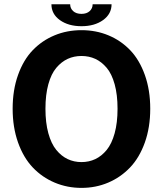

<svg xmlns="http://www.w3.org/2000/svg" viewBox="-20 -894 786 926"><path d="M228 -873.5H318.4Q318.4 -853.5 333 -840.3Q347.7 -827.1 373 -827.1Q397.9 -827.1 412.4 -840.3Q426.8 -853.5 426.8 -873.5H518.1Q518.1 -826.7 477.1 -797.1Q436 -767.6 373 -767.6Q310.1 -767.6 269 -796.9Q228 -826.2 228 -873.5ZM501.7 -13.2Q441.9 12.2 373 12.2Q304.2 12.2 243.9 -13.2Q183.6 -38.6 138.4 -85.9Q93.3 -133.3 67.1 -206.5Q41 -279.8 41 -369.6Q41 -459.5 66.9 -532.2Q92.8 -605 137.9 -651.9Q183.1 -698.7 243.2 -723.6Q303.2 -748.5 373 -748.5Q442.9 -748.5 502.9 -723.6Q563 -698.7 607.9 -651.9Q652.8 -605 678.7 -532.2Q704.6 -459.5 704.6 -369.6Q704.6 -279.8 678.5 -206.5Q652.3 -133.3 606.9 -85.9Q561.5 -38.6 501.7 -13.2ZM306.4 -126.7Q336.9 -112.3 373 -112.3Q409.2 -112.3 439.7 -126.7Q470.2 -141.1 494.6 -170.9Q519 -200.7 533 -251.5Q546.9 -302.2 546.9 -369.6Q546.9 -437 533 -487.5Q519 -538.1 494.4 -567.1Q469.7 -596.2 439.5 -610.1Q409.2 -624 373 -624Q336.9 -624 306.6 -610.1Q276.4 -596.2 251.7 -567.1Q227.1 -538.1 213.1 -487.5Q199.2 -437 199.2 -369.6Q199.2 -302.2 213.1 -251.5Q227.1 -200.7 251.5 -170.9Q275.9 -141.1 306.4 -126.7Z"/></svg>

Font: Epilogue
Style: Bold
Weight: 700
Designer: Tyler Finck
Foundry: Etcetera Type Co
Version: Version 2.112